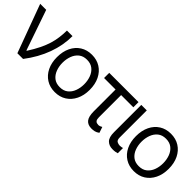

<svg xmlns="http://www.w3.org/2000/svg" viewBox="103 -1296 2051 2051"><g transform="rotate(45 1128.0 -271.0)"><path d="M211.9 0 10.7 -545.9H101.6L258.8 -89.8H264.6Q310.5 -162.1 339.6 -221.7Q368.7 -281.2 384.8 -334.2Q400.9 -387.2 407.5 -438.7Q414.1 -490.2 415 -545.9H499Q499.5 -409.2 449 -270.3Q398.4 -131.3 297.9 0Z M787.1 11.7Q713.4 11.7 657.7 -23.4Q602.1 -58.6 571 -122.1Q540 -185.5 540 -269.5Q540 -355 571 -418.7Q602.1 -482.4 657.7 -517.6Q713.4 -552.7 787.1 -552.7Q861.3 -552.7 917 -517.6Q972.7 -482.4 1003.9 -418.7Q1035.2 -355 1035.2 -269.5Q1035.2 -185.5 1003.9 -122.1Q972.7 -58.6 917 -23.4Q861.3 11.7 787.1 11.7ZM787.1 -63.5Q843.8 -63.5 879.9 -92.3Q916 -121.1 933.6 -168.2Q951.2 -215.3 951.2 -269.5Q951.2 -324.7 933.6 -372.1Q916 -419.4 879.9 -448.5Q843.8 -477.5 787.1 -477.5Q731.4 -477.5 695.3 -448.5Q659.2 -419.4 641.6 -372.1Q624 -324.7 624 -269.5Q624 -215.3 641.6 -168.2Q659.2 -121.1 695.3 -92.3Q731.4 -63.5 787.1 -63.5Z M1496.1 -545.9V-467.8H1053.7V-545.9ZM1227.5 -545.9H1311.5V-131.8Q1312 -101.1 1320.8 -88.1Q1329.6 -75.2 1342.3 -72.5Q1355 -69.8 1366.2 -69.3Q1378.9 -69.8 1390.6 -75Q1402.3 -80.1 1410.2 -85L1432.6 -18.6Q1408.2 -0.5 1386 4.6Q1363.8 9.8 1339.8 9.8Q1284.7 9.8 1256.3 -23.9Q1228 -57.6 1227.5 -136.7Z M1538.1 -545.9H1621.1V-134.8Q1621.6 -96.7 1641.6 -85.9Q1661.6 -75.2 1683.6 -75.2Q1694.8 -75.2 1707.5 -77.6Q1720.2 -80.1 1725.6 -82V-2.9Q1714.8 0.5 1697.5 3.9Q1680.2 7.3 1654.3 6.8Q1604 7.3 1570.8 -24.4Q1537.6 -56.2 1538.1 -134.8Z M1980.5 11.7Q1906.7 11.7 1851.1 -23.4Q1795.4 -58.6 1764.4 -122.1Q1733.4 -185.5 1733.4 -269.5Q1733.4 -355 1764.4 -418.7Q1795.4 -482.4 1851.1 -517.6Q1906.7 -552.7 1980.5 -552.7Q2054.7 -552.7 2110.4 -517.6Q2166 -482.4 2197.3 -418.7Q2228.5 -355 2228.5 -269.5Q2228.5 -185.5 2197.3 -122.1Q2166 -58.6 2110.4 -23.4Q2054.7 11.7 1980.5 11.7ZM1980.5 -63.5Q2037.1 -63.5 2073.2 -92.3Q2109.4 -121.1 2127 -168.2Q2144.5 -215.3 2144.5 -269.5Q2144.5 -324.7 2127 -372.1Q2109.4 -419.4 2073.2 -448.5Q2037.1 -477.5 1980.5 -477.5Q1924.8 -477.5 1888.7 -448.5Q1852.5 -419.4 1835 -372.1Q1817.4 -324.7 1817.4 -269.5Q1817.4 -215.3 1835 -168.2Q1852.5 -121.1 1888.7 -92.3Q1924.8 -63.5 1980.5 -63.5Z"/></g></svg>

Font: Inter Tight
Style: Regular
Weight: 400
Designer: Rasmus Andersson
Foundry: rsms
Version: Version 3.002